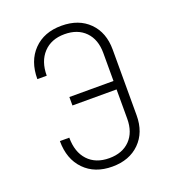

<svg xmlns="http://www.w3.org/2000/svg" viewBox="-136 -846 872 961"><g transform="rotate(-20 300.0 -365.0)"><path d="M500 -540V-190Q500 -99 445 -44.5Q390 10 299 10Q206 10 150.5 -47Q95 -104 95 -200H145Q145 -123 186 -79Q227 -35 299 -35Q369 -35 409.5 -76.5Q450 -118 450 -190V-346H215V-391H450V-540Q450 -612 409.5 -653.5Q369 -695 299 -695Q228 -695 186.5 -650.5Q145 -606 145 -530H95Q95 -626 150.5 -683Q206 -740 299 -740Q391 -740 445.5 -685.5Q500 -631 500 -540Z"/></g></svg>

Font: JetBrains Mono Extra Light
Style: Regular
Weight: 200
Monospace: yes
Designer: Philipp Nurullin, Konstantin Bulenkov
Foundry: JetBrains
Version: 2.002